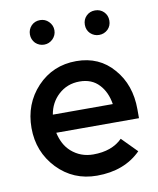

<svg xmlns="http://www.w3.org/2000/svg" viewBox="-83 -787 712 864"><g transform="rotate(-10 273.5 -355.0)"><path d="M159 -722Q135 -722 119 -706Q103 -689 103 -666Q103 -643 119 -626Q136 -610 159 -610Q181 -610 198 -626Q215 -643 215 -666Q215 -689 198 -706Q182 -722 159 -722ZM410 -722Q386 -722 370 -706Q354 -690 354 -666Q354 -642 370 -626Q387 -610 410 -610Q433 -610 450 -626Q466 -642 466 -666Q466 -690 450 -706Q434 -722 410 -722ZM521 -210V-250Q521 -363 456 -437Q392 -512 287 -512Q180 -512 108 -436Q37 -360 37 -250Q37 -141 110 -64Q183 12 291 12Q416 12 492 -64L424 -133Q376 -85 291 -85Q233 -85 191 -122Q172 -139 160.5 -161Q149 -183 143 -210ZM286 -419Q342 -419 375 -383Q407 -349 416 -293H142Q151 -347 189 -382Q229 -419 286 -419Z"/></g></svg>

Font: Unageo
Style: Medium
Weight: 500
Designer: Richard Sepsi
Foundry: Richard Sepsi
Version: Version 2.000